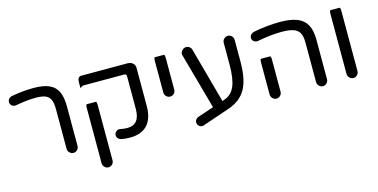

<svg xmlns="http://www.w3.org/2000/svg" viewBox="-75 -966 3033 1540"><g transform="rotate(-15 1441.5 -196.5)"><path d="M382.8 -41V-368.2Q382.8 -422.9 370.1 -449.2Q358.4 -476.6 330.1 -488.8Q301.8 -501 249 -501Q212.9 -501 175.8 -497.1Q138.7 -493.2 81.1 -483.4Q61.5 -480.5 47.4 -492.2Q33.2 -503.9 33.2 -522.5Q33.2 -537.1 43.5 -548.8Q53.7 -560.5 69.3 -563.5Q165 -581.1 252.9 -581.1Q335 -581.1 381.8 -559.6Q429.7 -538.1 451.7 -492.2Q473.6 -446.3 473.6 -368.2V-41Q473.6 -22.5 460.4 -8.8Q447.3 4.9 428.7 4.9Q410.2 4.9 396.5 -8.8Q382.8 -22.5 382.8 -41Z M827.1 -2.9Q810.5 -6.8 800.8 -18.1Q791 -29.3 791 -43.9Q791 -61.5 805.7 -74.2Q820.3 -86.9 837.9 -83Q870.1 -76.2 898.4 -76.2Q1002 -76.2 1002 -208V-477.5Q1002 -497.1 982.4 -497.1H648.4Q631.8 -497.1 616.2 -481.4Q616.2 -497.1 616.2 -529.3Q616.2 -577.1 648.4 -577.1H1033.2Q1058.6 -577.1 1075.7 -562Q1092.8 -546.9 1092.8 -524.4V-208Q1092.8 -103.5 1043.5 -49.8Q994.1 3.9 898.4 3.9Q858.4 3.9 827.1 -2.9ZM624 143.6V-312.5Q624 -344.7 631.8 -344.7H707Q714.8 -344.7 714.8 -312.5V143.6Q714.8 162.1 701.7 175.8Q688.5 189.5 669.9 189.5Q651.4 189.5 637.7 175.8Q624 162.1 624 143.6Z M1249 -276.4V-535.2Q1249 -567.4 1256.8 -567.4H1332Q1339.8 -567.4 1339.8 -535.2V-276.4Q1339.8 -257.8 1326.7 -244.1Q1313.5 -230.5 1294.9 -230.5Q1276.4 -230.5 1262.7 -244.1Q1249 -257.8 1249 -276.4Z M1911.1 -536.1V-355.5Q1911.1 -208 1866.2 -128.4Q1821.3 -48.8 1716.8 -13.7L1496.1 61.5Q1490.2 64.5 1481.4 64.5Q1468.8 64.5 1458 56.6Q1447.3 48.8 1443.4 37.1Q1441.4 31.2 1441.4 23.4Q1441.4 10.7 1449.2 0Q1457 -10.7 1469.7 -14.6L1603.5 -59.6L1474.6 -524.4L1473.6 -528.3L1472.7 -535.2Q1472.7 -552.7 1486.8 -566.9Q1501 -581.1 1519.5 -581.1Q1535.2 -581.1 1547.4 -571.8Q1559.6 -562.5 1563.5 -547.9L1689.5 -87.9L1706.1 -93.8Q1766.6 -113.3 1793.5 -175.3Q1820.3 -237.3 1820.3 -355.5V-536.1Q1820.3 -554.7 1834 -568.4Q1847.7 -582 1866.2 -582Q1884.8 -582 1897.9 -568.4Q1911.1 -554.7 1911.1 -536.1Z M2454.1 -40V-368.2Q2454.1 -420.9 2438.5 -449.2Q2422.9 -476.6 2388.2 -488.8Q2353.5 -501 2291 -501Q2203.1 -501 2089.8 -479.5Q2071.3 -476.6 2056.2 -487.3Q2041 -498 2041 -517.6Q2041 -532.2 2051.3 -543.5Q2061.5 -554.7 2077.1 -558.6Q2128.9 -569.3 2187.5 -575.2Q2246.1 -581.1 2294.9 -581.1Q2387.7 -581.1 2440.4 -559.6Q2494.1 -538.1 2519.5 -491.7Q2544.9 -445.3 2544.9 -368.2V-40Q2544.9 -21.5 2531.7 -7.8Q2518.6 5.9 2500 5.9Q2481.4 5.9 2467.8 -7.8Q2454.1 -21.5 2454.1 -40ZM2068.4 -40V-302.7Q2068.4 -335 2076.2 -335H2151.4Q2159.2 -335 2159.2 -302.7V-40Q2159.2 -21.5 2146 -7.8Q2132.8 5.9 2114.3 5.9Q2095.7 5.9 2082 -7.8Q2068.4 -21.5 2068.4 -40Z M2707 -40V-535.2Q2707 -567.4 2714.8 -567.4H2790Q2797.9 -567.4 2797.9 -535.2V-40Q2797.9 -21.5 2784.7 -7.8Q2771.5 5.9 2752.9 5.9Q2734.4 5.9 2720.7 -7.8Q2707 -21.5 2707 -40Z"/></g></svg>

Font: YuPearl-Regular
Style: Regular
Weight: 400
Designer: Max Yao
Foundry: Max-Everyday
Version: Version 1.011; ttfautohint (v1.8.3)